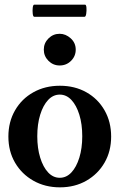

<svg xmlns="http://www.w3.org/2000/svg" viewBox="-20 -793 513 824"><path d="M237.2 11Q173.5 11 123.2 -17.5Q73 -46 44.5 -95Q16 -144 16 -207Q16 -270 44.6 -319.5Q73.1 -369 123.3 -397Q173.4 -425 237 -425Q301 -425 350.7 -397Q400.4 -369 428.7 -319.5Q457 -270 457 -207Q457 -144 428.7 -95Q400.4 -46 350.7 -17.5Q301 11 237.2 11ZM236.5 -30Q265 -30 286.5 -53Q308 -76 320.5 -116.5Q333 -157 333 -208.2Q333 -260.4 320.5 -300.7Q308 -341 286.5 -364Q264.9 -387 236.5 -387Q208 -387 186.5 -364Q165 -341 152.5 -300.7Q140 -260.4 140 -208.2Q140 -157 152.5 -116.5Q165 -76 186.5 -53Q208 -30 236.5 -30ZM236 -512Q208 -512 188 -532Q168 -552 168 -580Q168 -608 188 -628Q208 -648 236 -648Q262 -648 283.5 -628.5Q305 -609 305 -580Q305 -552 285 -532Q265 -512 236 -512ZM127 -721Q122 -721 120.5 -734Q119 -747 120.5 -760Q122 -773 127 -773H345Q350 -773 351 -760Q352 -747 350 -734Q348 -721 343 -721Z"/></svg>

Font: Junicode VF
Style: Regular
Weight: 400
Designer: Peter S. Baker
Version: Version 2.213